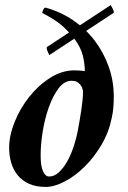

<svg xmlns="http://www.w3.org/2000/svg" viewBox="-20 -729 504 756"><path d="M428 -349Q428 -410 408 -466.5Q388 -523 352.5 -569.5Q317 -616 267.5 -649.5Q218 -683 159 -699Q154 -699 150.5 -691Q147 -683 146 -678Q188 -657 216 -635Q244 -613 273 -576Q299 -541 306.5 -508.5Q314 -476 314 -449Q309 -450 298 -451Q287 -452 273 -452Q224 -452 177.5 -422.5Q131 -393 95 -347.5Q59 -302 37.5 -248.5Q16 -195 16 -147Q16 -115 24.5 -87Q33 -59 50.5 -38Q68 -17 95 -5Q122 7 160 7Q194 7 235 -14.5Q276 -36 313.5 -73Q351 -110 380 -159.5Q409 -209 420 -265Q425 -287 426.5 -308Q428 -329 428 -349ZM262 -411Q267 -411 273.5 -410Q280 -409 286.5 -404.5Q293 -400 298.5 -392.5Q304 -385 307 -371Q307 -354 305 -334.5Q303 -315 300 -294.5Q297 -274 293.5 -254.5Q290 -235 287 -218Q280 -181 268.5 -147.5Q257 -114 242 -89Q227 -64 210 -49Q193 -34 174 -34Q165 -34 159 -40Q153 -46 148.5 -57Q144 -68 142 -83Q140 -98 140 -117Q140 -159 148 -210Q156 -261 172 -306Q188 -351 210.5 -381Q233 -411 262 -411ZM165 -544Q164 -543 164 -542.5Q164 -542 164 -540Q164 -534 168 -525.5Q172 -517 174 -512L427 -678Q428 -679 428 -679.5Q428 -680 428 -682Q428 -687 423 -696Q418 -705 416 -709Z"/></svg>

Font: Vermiglione
Style: Italic
Weight: 400
Italic angle: -11°
Version: Version 1.105